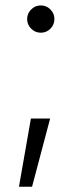

<svg xmlns="http://www.w3.org/2000/svg" viewBox="-20 -538 278 722"><path d="M51.3 164.1 96.2 -92.3H168.5L100.6 164.1ZM133.3 -415Q112.3 -415 97.2 -430.2Q82 -445.3 82 -466.3Q82 -487.3 97.2 -502.4Q112.3 -517.6 133.3 -517.6Q154.8 -517.6 169.7 -502.4Q184.6 -487.3 184.6 -466.3Q184.6 -445.3 169.7 -430.2Q154.8 -415 133.3 -415Z"/></svg>

Font: Inter Tight Light
Style: Regular
Weight: 300
Designer: Rasmus Andersson
Foundry: rsms
Version: Version 3.004